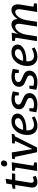

<svg xmlns="http://www.w3.org/2000/svg" viewBox="1606 -2408 812 4065"><g transform="rotate(-90 2012.5 -376.0)"><path d="M228 -460 177 -144Q175 -132 175 -120Q175 -68 221 -68Q253 -68 299 -90L321 -25Q245 10 186 10Q134 10 104 -17.5Q74 -45 74 -102Q74 -118 77 -137L128 -460H44L53 -516L140 -531L158 -648L260 -665L239 -530H376L365 -460Z M609 -534 537 -76 610 -55 601 -1 425 4 497 -453 425 -473 433 -527ZM520 -689Q520 -721 539.5 -741.5Q559 -762 590 -762Q616 -762 631.5 -746.5Q647 -731 647 -703Q647 -671 627.5 -650.5Q608 -630 577 -630Q550 -630 535 -646Q520 -662 520 -689Z M1012 -527 1210 -534 1203 -480 1158 -466 922 2H822L724 -462L674 -473L683 -527L817 -534L888 -97L1061 -463L1004 -473Z M1284 -224V-206Q1284 -133 1315 -98Q1346 -63 1402 -63Q1472 -63 1555 -109L1580 -52Q1480 10 1381 10Q1294 10 1240.5 -43Q1187 -96 1187 -204Q1187 -291 1222 -368Q1257 -445 1323 -492.5Q1389 -540 1476 -540Q1552 -540 1596 -505Q1640 -470 1640 -412Q1640 -353 1593 -310.5Q1546 -268 1470.5 -246Q1395 -224 1309 -224ZM1295 -294Q1306 -293 1329 -293Q1382 -293 1431 -305.5Q1480 -318 1511.5 -343Q1543 -368 1543 -402Q1543 -431 1521 -449Q1499 -467 1462 -467Q1402 -467 1358 -418Q1314 -369 1295 -294Z M1831 -393Q1831 -363 1856 -345.5Q1881 -328 1931 -308Q1978 -289 2005.5 -273Q2033 -257 2053 -229.5Q2073 -202 2073 -161Q2073 -109 2042 -70Q2011 -31 1955.5 -10.5Q1900 10 1830 10Q1748 10 1667 -13L1692 -161H1755L1752 -75Q1793 -62 1835 -62Q1895 -62 1933 -84.5Q1971 -107 1971 -147Q1971 -179 1946 -197Q1921 -215 1869 -234Q1825 -252 1797.5 -267Q1770 -282 1750.5 -309Q1731 -336 1731 -377Q1731 -453 1791.5 -496.5Q1852 -540 1947 -540Q2023 -540 2110 -512L2087 -384H2025L2022 -459Q1988 -470 1949 -470Q1897 -470 1864 -449Q1831 -428 1831 -393Z M2307 -393Q2307 -363 2332 -345.5Q2357 -328 2407 -308Q2454 -289 2481.5 -273Q2509 -257 2529 -229.5Q2549 -202 2549 -161Q2549 -109 2518 -70Q2487 -31 2431.5 -10.5Q2376 10 2306 10Q2224 10 2143 -13L2168 -161H2231L2228 -75Q2269 -62 2311 -62Q2371 -62 2409 -84.5Q2447 -107 2447 -147Q2447 -179 2422 -197Q2397 -215 2345 -234Q2301 -252 2273.5 -267Q2246 -282 2226.5 -309Q2207 -336 2207 -377Q2207 -453 2267.5 -496.5Q2328 -540 2423 -540Q2499 -540 2586 -512L2563 -384H2501L2498 -459Q2464 -470 2425 -470Q2373 -470 2340 -449Q2307 -428 2307 -393Z M2745 -224V-206Q2745 -133 2776 -98Q2807 -63 2863 -63Q2933 -63 3016 -109L3041 -52Q2941 10 2842 10Q2755 10 2701.5 -43Q2648 -96 2648 -204Q2648 -291 2683 -368Q2718 -445 2784 -492.5Q2850 -540 2937 -540Q3013 -540 3057 -505Q3101 -470 3101 -412Q3101 -353 3054 -310.5Q3007 -268 2931.5 -246Q2856 -224 2770 -224ZM2756 -294Q2767 -293 2790 -293Q2843 -293 2892 -305.5Q2941 -318 2972.5 -343Q3004 -368 3004 -402Q3004 -431 2982 -449Q2960 -467 2923 -467Q2863 -467 2819 -418Q2775 -369 2756 -294Z M3903 -77 3977 -57 3968 -1 3791 4 3846 -340Q3849 -361 3849 -379Q3849 -419 3834.5 -439.5Q3820 -460 3792 -460Q3759 -460 3723 -432Q3687 -404 3658 -348.5Q3629 -293 3616 -214L3583 0H3483L3537 -340Q3541 -360 3541 -381Q3541 -419 3526 -439.5Q3511 -460 3484 -460Q3451 -460 3415 -432Q3379 -404 3349.5 -348.5Q3320 -293 3308 -214L3274 0H3174L3246 -453L3174 -473L3182 -527L3353 -534L3325 -395Q3365 -467 3420 -503.5Q3475 -540 3527 -540Q3579 -540 3610.5 -505Q3642 -470 3642 -407Q3681 -473 3733 -506.5Q3785 -540 3835 -540Q3888 -540 3920.5 -504Q3953 -468 3953 -404Q3953 -391 3949 -361Z"/></g></svg>

Font: Bitter Pro Medium
Style: Italic
Weight: 500
Italic angle: -9°
Designer: Sol Matas, and Bitter project Authors
Foundry: Sol Matas
Version: Version 1.010